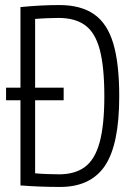

<svg xmlns="http://www.w3.org/2000/svg" viewBox="-20 -730 528 760"><path d="M218 10Q179 10 139 8.5Q99 7 61 4V-333H4V-383H61V-702Q143 -710 215 -710Q300 -710 352.5 -673.5Q405 -637 428.5 -557.5Q452 -478 452 -349Q452 -158 395.5 -74Q339 10 218 10ZM214 -40Q277 -40 316.5 -69.5Q356 -99 374.5 -167Q393 -235 393 -349Q393 -465 375 -533Q357 -601 317 -630Q277 -659 212 -659Q194 -659 168 -658Q142 -657 119 -655V-383H232V-333H119V-44Q140 -42 167.5 -41Q195 -40 214 -40Z"/></svg>

Font: Georama SemiCondensed Light
Style: Regular
Weight: 300
Width: 4
Designer: Jean-Baptiste Levee
Foundry: Production Type
Version: Version 1.000